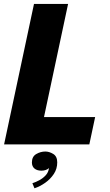

<svg xmlns="http://www.w3.org/2000/svg" viewBox="-20 -758 580 1008"><path d="M1.5 0 158.5 -737.5H337.5L211 -143.5H479.5L449 0ZM197.5 138Q174.5 138 161 126.8Q147.5 115.5 147.5 95Q147.5 64 170.2 50.8Q193 37.5 218 37.5Q238.5 37.5 259.5 50.2Q280.5 63 280.5 94.5Q280.5 128 262.8 155Q245 182 217.5 201.5Q190 221 161 230.5L150 204Q165.5 199 185.2 188.8Q205 178.5 220 162.2Q235 146 237 123.5Q232 130.5 220.8 134.2Q209.5 138 197.5 138Z"/></svg>

Font: Epilogue ExtraBold
Style: Italic
Weight: 800
Italic angle: -12°
Designer: Tyler Finck
Foundry: Etcetera Type Co
Version: Version 2.111; ttfautohint (v1.8.3)